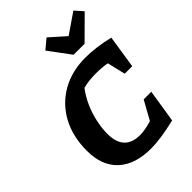

<svg xmlns="http://www.w3.org/2000/svg" viewBox="-263 -1042 1174 1174"><g transform="rotate(-45 323.5 -455.5)"><path d="M335 11Q197 11 122 -58.5Q47 -128 47 -257Q47 -380 96.5 -472Q146 -564 235.5 -615.5Q325 -667 445 -667Q486 -667 537.5 -660.5Q589 -654 642 -641L609 -427H544L516 -545Q472 -553 422 -553Q395 -553 367 -550.5Q339 -548 309 -540Q278 -500 255.5 -450Q233 -400 221 -346Q209 -292 209 -242Q209 -95 346 -95Q387 -95 448 -113L515 -234H581L547 -20Q417 11 335 11ZM405 -730 301 -870 363 -922 464 -832 595 -922 641 -870 500 -730Z"/></g></svg>

Font: Piazzolla
Style: Bold Italic
Weight: 700
Italic angle: -11.3°
Designer: Juan Pablo del Peral
Foundry: Huerta Tipografica
Version: Version 1.330